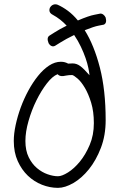

<svg xmlns="http://www.w3.org/2000/svg" viewBox="-20 -864 555 904"><path d="M477.5 -297.9Q477.5 -226.6 455.1 -168Q432.6 -109.4 398.9 -67.4Q365.2 -25.4 325.7 -2.4Q286.1 20.5 252.9 20.5Q214.8 20.5 177.7 5.9Q140.6 -8.8 111.3 -36.6Q82 -64.5 63.5 -105.5Q44.9 -146.5 44.9 -200.2Q44.9 -234.4 53.7 -275.4Q62.5 -316.4 77.6 -357.9Q92.8 -399.4 113.8 -438Q134.8 -476.6 159.2 -506.8Q183.6 -537.1 210.9 -555.2Q238.3 -573.2 266.6 -573.2Q277.3 -573.2 285.6 -570.8Q293.9 -568.4 300.8 -564.5Q305.7 -564.5 310.5 -564.9Q315.4 -565.4 321.3 -565.4Q331.1 -565.4 339.8 -562.5Q348.6 -559.6 357.4 -553.2Q366.2 -546.9 377 -536.1Q387.7 -525.4 401.4 -509.8Q400.4 -522.5 396 -543.9Q391.6 -565.4 382.8 -590.8Q374 -616.2 360.8 -644Q347.7 -671.9 329.1 -699.2Q289.1 -679.7 264.6 -664.1Q240.2 -648.4 239.3 -648.4Q230.5 -643.6 222.2 -647.5Q213.9 -651.4 209 -660.2Q198.2 -686.5 212.9 -696.3Q214.8 -697.3 236.8 -711.4Q258.8 -725.6 293.9 -743.2Q279.3 -758.8 263.2 -771.5Q247.1 -784.2 227.5 -794.9Q207 -805.7 214.8 -827.1Q220.7 -837.9 230.5 -841.8Q240.2 -845.7 251 -841.8Q275.4 -831.1 299.8 -813Q324.2 -794.9 346.7 -767.6Q399.4 -790 424.3 -794.4Q449.2 -798.8 451.2 -799.8Q459 -800.8 466.3 -795.4Q473.6 -790 477.5 -781.2Q484.4 -754.9 468.8 -748Q465.8 -747.1 444.3 -743.2Q422.9 -739.3 378.9 -721.7Q422.9 -651.4 450.2 -545.9Q477.5 -440.4 477.5 -297.9ZM421.9 -284.2Q421.9 -338.9 409.2 -380.4Q396.5 -421.9 379.4 -450.7Q362.3 -479.5 345.2 -494.1Q328.1 -508.8 320.3 -510.7Q303.7 -510.7 291.5 -508.3Q279.3 -505.9 278.3 -505.9Q267.6 -504.9 261.7 -507.3Q255.9 -509.8 251 -514.6Q226.6 -504.9 200.2 -470.7Q173.8 -436.5 151.4 -391.1Q128.9 -345.7 114.3 -294.4Q99.6 -243.2 99.6 -200.2Q99.6 -155.3 115.2 -123.5Q130.9 -91.8 154.3 -72.3Q177.7 -52.7 204.1 -43.5Q230.5 -34.2 252.9 -34.2Q271.5 -34.2 300.3 -52.2Q329.1 -70.3 356 -103Q382.8 -135.7 402.3 -181.6Q421.9 -227.5 421.9 -284.2Z"/></svg>

Font: Coming Soon
Style: Regular
Weight: 400
Designer: Dathan Boardman
Foundry: Open Window
Version: Version 1.002